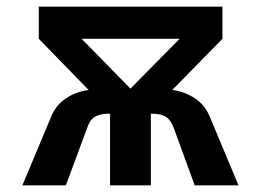

<svg xmlns="http://www.w3.org/2000/svg" viewBox="-20 -554 779 574"><path d="M47 0 132 -203Q146 -239 176.5 -259.5Q207 -280 245 -285L96 -438V-534H645V-438L495 -285Q533 -280 563.5 -259.5Q594 -239 608 -203L693 0H562L500 -170Q491 -195 476.5 -204.5Q462 -214 435 -214H431V0H309V-214H304Q278 -214 263 -204.5Q248 -195 240 -170L177 0ZM224 -438 370 -289 517 -438Z"/></svg>

Font: Geist SemBd
Style: Regular
Weight: 400
Designer: Basement.studio, Andrés Briganti, Mateo Zaragoza
Foundry: Basement.studio, Vercel, Andrés Briganti, Guido Ferreyra, Mateo Zaragoza
Version: Version 1.401